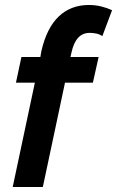

<svg xmlns="http://www.w3.org/2000/svg" viewBox="-20 -751 470 771"><path d="M31 0 120 -419H44L66 -522H142L146 -545Q167 -638 215.5 -684.5Q264 -731 337 -731Q363 -731 387 -725Q411 -719 430 -710L391 -606Q379 -614 365.5 -616.5Q352 -619 340 -619Q284 -619 267 -540L263 -522H376L353 -419H241L152 0Z"/></svg>

Font: Radio Canada Condensed SemiBold
Style: Italic
Weight: 600
Width: 3
Italic angle: -12°
Designer: Charles Daoud, Etienne Aubert Bonn, Alexandre Saumier Demers, Jacques Le Bailly
Foundry: Radio-Canada
Version: Version 2.104; ttfautohint (v1.8.4.7-5d5b);gftools[0.9.28.de